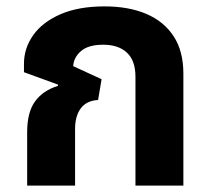

<svg xmlns="http://www.w3.org/2000/svg" viewBox="-20 -581 664 601"><path d="M65 0V-167Q65 -230 90 -264Q115 -298 161 -312L162 -316L55 -355V-381Q55 -430 84 -471Q113 -512 169.5 -536.5Q226 -561 307 -561Q383 -561 438 -537.5Q493 -514 523.5 -467.5Q554 -421 554 -350V0H404V-341Q404 -391 377.5 -416Q351 -441 303 -441Q257 -441 234 -421.5Q211 -402 209 -374L298 -333L287 -268Q251 -266 233 -242Q215 -218 215 -177V0Z"/></svg>

Font: Noto Sans Thai
Style: Bold
Weight: 700
Designer: Monotype Design Team
Foundry: Monotype Imaging Inc.
Version: Version 2.001